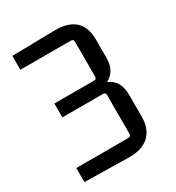

<svg xmlns="http://www.w3.org/2000/svg" viewBox="-158 -737 770 839"><g transform="rotate(-30 227.5 -317.5)"><path d="M385 -123Q385 -61 349.5 -28Q314 5 246 4L25 0V-71H288Q301 -71 301 -84V-280Q301 -293 288 -293H83V-363H283Q296 -363 296 -376V-552Q296 -565 283 -565H28V-635L244 -639Q380 -640 380 -514V-422Q380 -355 329 -329Q385 -307 385 -231Z"/></g></svg>

Font: Gemunu Libre
Style: Regular
Weight: 400
Designer: Puspanada Ekanayake, Sola Matas, Pathum Egodawatta, Kosala Senevirathne
Foundry: mooniak
Version: Version 1.100